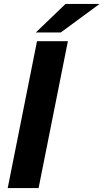

<svg xmlns="http://www.w3.org/2000/svg" viewBox="-20 -950 523 970"><path d="M19 0 167 -742H323L175 0ZM161 -786 311 -930H483L287 -786Z"/></svg>

Font: Montserrat
Style: Bold Italic
Weight: 700
Italic angle: -11.3°
Designer: Julieta Ulanovsky
Foundry: Julieta Ulanovsky
Version: Version 9.000; ttfautohint (v1.8.4.7-5d5b)